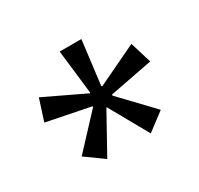

<svg xmlns="http://www.w3.org/2000/svg" viewBox="-76 -760 476 460"><g transform="rotate(-30 162.5 -530.0)"><path d="M103 -390 53 -426 136 -515V-517L16 -541L35 -600L146 -547L147 -549L133 -670H193L178 -549L180 -547L291 -600L309 -541L190 -518V-515L273 -428L224 -391L164 -498H163Z"/></g></svg>

Font: Bricolage Grotesque 48pt ExtraLight
Style: Regular
Weight: 200
Designer: Mathieu Triay
Foundry: Atelier Triay
Version: Version 1.000; ttfautohint (v1.8.4.7-5d5b);gftools[0.9.32]